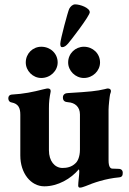

<svg xmlns="http://www.w3.org/2000/svg" viewBox="-20 -838 591 879"><path d="M264 -622C275 -622 283 -629 292 -639C301 -649 391 -765 391 -782C391 -802 347 -818 324 -818C313 -818 303 -809 297 -798C291 -786 256 -656 256 -638C256 -628 258 -622 264 -622ZM169 -481C211 -481 244 -514 244 -552C244 -593 211 -624 169 -624C130 -624 98 -593 98 -552C98 -514 130 -481 169 -481ZM364 -481C405 -481 438 -514 438 -552C438 -593 405 -624 364 -624C325 -624 292 -593 292 -552C292 -514 325 -481 364 -481ZM346 21C354 21 363 17 372 14C408 -1 461 -20 525 -26C539 -27 542 -35 542 -47C542 -58 535 -65 523 -65L495 -66C486 -66 477 -73 477 -104V-336C477 -353 482 -398 484 -406C486 -412 488 -417 488 -421C488 -429 482 -433 473 -433C470 -433 464 -431 460 -430C422 -421 392 -418 292 -412C279 -412 268 -406 268 -392C268 -376 277 -371 292 -370C323 -368 346 -349 346 -314V-153C346 -118 334 -98 326 -91C308 -73 286 -69 265 -69C230 -70 204 -101 204 -150V-342C204 -372 206 -388 212 -419C213 -429 207 -433 199 -433C192 -433 185 -430 178 -429C131 -417 89 -408 33 -405C23 -404 18 -397 18 -388C18 -376 25 -370 33 -369C64 -363 73 -344 73 -313V-126C73 -45 121 15 183 15C245 15 305 -20 341 -63C342 -62 343 -57 343 -52C343 -37 338 -4 338 11C338 18 341 21 346 21Z"/></svg>

Font: EB Garamond
Style: Bold
Weight: 700
Designer: Georg Duffner and Octavio Pardo
Foundry: Georg Duffner
Version: Version 1.000;PS 001.000;hotconv 1.0.88;makeotf.lib2.5.64775